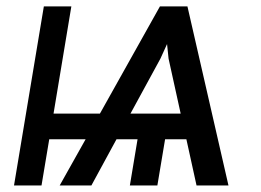

<svg xmlns="http://www.w3.org/2000/svg" viewBox="-20 -565 796 585"><path d="M578.8 0H676.1L551.1 -545.5H467.3L284.4 -218.8H143.1L197.4 -545.5H113.6L22.7 0H106.5L130 -140.6H240.8L161.9 0H258.5L334.9 -140.6H399.1L375.7 0H459.5L483 -140.6H547.9ZM377.5 -218.8 468.8 -386.4 489 -430.8 493.6 -386.4 530.5 -218.8Z"/></svg>

Font: Margiela Sans
Style: Italic
Weight: 400
Italic angle: -9.39999°
Designer: Stefan Endress, Andreas Faust
Version: Version 1.100;FEAKit 1.0